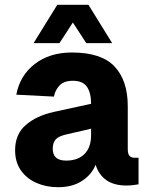

<svg xmlns="http://www.w3.org/2000/svg" viewBox="-20 -769 640 801"><path d="M222 12Q173 12 132 -6Q91 -24 67 -58.5Q43 -93 43 -142Q43 -209 87.5 -247.5Q132 -286 204 -302L360 -336Q360 -381 343 -406.5Q326 -432 284 -432Q247 -432 228.5 -412.5Q210 -393 205 -366L48 -374Q63 -454 125 -502Q187 -550 280 -550Q403 -550 458 -491.5Q513 -433 513 -326V-148Q513 -127 520 -119Q527 -111 540 -111H558V0Q552 1 537.5 3Q523 5 508 5Q455 5 423 -18Q391 -41 379 -82Q363 -41 322.5 -14.5Q282 12 222 12ZM256 -99Q305 -99 332.5 -126.5Q360 -154 360 -205V-232L256 -208Q225 -201 212.5 -187.5Q200 -174 200 -148Q200 -99 256 -99ZM120 -589 219 -749H349L448 -589H340L284 -675L228 -589Z"/></svg>

Font: Geist Mono ExtraBold
Style: Regular
Weight: 800
Monospace: yes
Designer: Basement.studio, Andrés Briganti, Mateo Zaragoza
Foundry: Basement.studio, Vercel, Andrés Briganti, Guido Ferreyra, Mateo Zaragoza
Version: Version 1.500; ttfautohint (v1.8.4.7-5d5b)